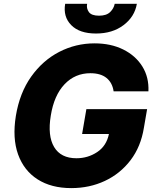

<svg xmlns="http://www.w3.org/2000/svg" viewBox="-20 -961 807 991"><path d="M566.4 -489.7Q560 -534.1 529.8 -558.6Q499.6 -583.1 446.4 -583.1Q367.2 -583.1 313 -525.9Q258.9 -468.8 242.2 -364.7Q224.8 -259.9 259.4 -202.1Q294 -144.2 374.6 -144.2Q433.6 -144.2 481.5 -176Q529.5 -207.7 542.3 -269.5H403.8L425.8 -397.7H739.3L722.7 -301.5Q707 -203.8 653.8 -134.1Q600.5 -64.3 521.3 -27.2Q442.1 9.9 348 9.9Q244.7 9.9 174 -35.3Q103.3 -80.6 73.3 -164.1Q43.3 -247.5 61.8 -362.6Q81.3 -481.5 140.8 -565.3Q200.3 -649.1 285.7 -693.2Q371.1 -737.2 468 -737.2Q552.2 -737.2 615.9 -705.6Q679.7 -674 714.5 -618.3Q749.3 -562.5 746.1 -489.7ZM572.1 -941.4H686.4Q675.1 -874.6 617.7 -831.3Q560.4 -788 475.5 -788Q390.3 -788 347.7 -831.3Q305 -874.6 316.4 -941.4H429.7Q425.1 -918 438.6 -899Q452.1 -880 491.1 -880Q529.1 -880 548.3 -898.6Q567.5 -917.3 572.1 -941.4Z"/></svg>

Font: Inter UI Extra Bold
Style: Italic
Weight: 800
Italic angle: 9.39999°
Designer: Rasmus Andersson
Foundry: rsms
Version: 3.2;8d6f07862